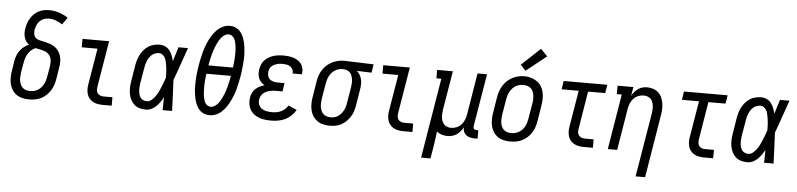

<svg xmlns="http://www.w3.org/2000/svg" viewBox="-52 -1082 6604 1590"><g transform="rotate(5 3250.0 -287.0)"><path d="M204 8Q175 8 147.5 2Q120 -4 98 -19.5Q76 -35 61.5 -58Q47 -81 41 -107.5Q35 -134 35.5 -162.5Q36 -191 41 -219L54 -301Q58 -323 66 -344.5Q74 -366 88.5 -385.5Q103 -405 122 -419.5Q141 -434 163 -444Q148 -454 138 -468.5Q128 -483 123 -501Q118 -519 117.5 -538Q117 -557 121 -576Q124 -597 131.5 -618.5Q139 -640 151 -660Q163 -680 180 -696.5Q197 -713 217.5 -723.5Q238 -734 260 -738.5Q282 -743 305 -743Q348 -743 388 -729.5Q428 -716 463 -694L421 -635Q396 -651 368 -662Q340 -673 309 -673Q288 -673 268 -666Q248 -659 233 -644Q218 -629 210 -609.5Q202 -590 198 -570Q196 -553 198 -537Q200 -521 209.5 -509Q219 -497 234.5 -491.5Q250 -486 266 -483Q282 -480 297.5 -476Q313 -472 328 -467.5Q343 -463 357 -456Q371 -449 383 -439Q395 -429 404 -416.5Q413 -404 419.5 -390Q426 -376 429 -360Q432 -344 432.5 -328Q433 -312 431 -295Q429 -278 426 -262L413 -181Q409 -156 401 -131.5Q393 -107 379 -84.5Q365 -62 345.5 -43.5Q326 -25 302.5 -13Q279 -1 253.5 3.5Q228 8 204 8ZM204 -62Q220 -62 236.5 -65.5Q253 -69 268 -78Q283 -87 295 -100Q307 -113 315.5 -128.5Q324 -144 328.5 -160Q333 -176 336 -192L350 -273Q353 -293 353.5 -313.5Q354 -334 347.5 -351.5Q341 -369 327.5 -382.5Q314 -396 296 -402Q278 -408 258.5 -412Q239 -416 220 -420Q201 -413 184.5 -398.5Q168 -384 157.5 -366Q147 -348 140.5 -328.5Q134 -309 131 -289L117 -208Q115 -191 114 -173.5Q113 -156 115.5 -140Q118 -124 124.5 -109Q131 -94 142.5 -83Q154 -72 170.5 -67Q187 -62 204 -62Z M815 0Q794 0 773 -3.5Q752 -7 734 -16.5Q716 -26 703 -41.5Q690 -57 684 -76.5Q678 -96 677.5 -117.5Q677 -139 681 -160L731 -460H600V-530H821L758 -149Q755 -134 756 -119Q757 -104 765 -92.5Q773 -81 786.5 -75.5Q800 -70 815 -70H889V0Z M1175 8Q1148 8 1122 1Q1096 -6 1077 -23Q1058 -40 1046.5 -63Q1035 -86 1030.5 -111.5Q1026 -137 1027 -164.5Q1028 -192 1033 -219L1054 -349Q1058 -373 1065 -396Q1072 -419 1083.5 -440.5Q1095 -462 1112 -481.5Q1129 -501 1150 -514Q1171 -527 1195 -532.5Q1219 -538 1243 -538Q1267 -538 1289 -527Q1311 -516 1325 -497.5Q1339 -479 1347.5 -457Q1356 -435 1361 -411Q1370 -441 1379.5 -470.5Q1389 -500 1398 -530H1477Q1452 -462 1429 -393.5Q1406 -325 1380 -257Q1384 -193 1386 -128.5Q1388 -64 1391 0H1312Q1313 -27 1313.5 -53.5Q1314 -80 1314 -107Q1303 -86 1289 -66Q1275 -46 1258 -29.5Q1241 -13 1219 -2.5Q1197 8 1175 8ZM1175 -62Q1196 -62 1214 -77Q1232 -92 1245 -110.5Q1258 -129 1267.5 -148.5Q1277 -168 1285.5 -188.5Q1294 -209 1301.5 -229Q1309 -249 1316 -270Q1316 -285 1315.5 -299.5Q1315 -314 1314 -328.5Q1313 -343 1311 -357.5Q1309 -372 1306.5 -386Q1304 -400 1300 -414Q1296 -428 1288.5 -439.5Q1281 -451 1269 -459.5Q1257 -468 1243 -468Q1227 -468 1212 -463Q1197 -458 1184.5 -448Q1172 -438 1163 -424.5Q1154 -411 1147.5 -396.5Q1141 -382 1137 -367.5Q1133 -353 1131 -338L1109 -208Q1107 -192 1105.5 -176Q1104 -160 1105 -144.5Q1106 -129 1110 -114Q1114 -99 1122.5 -87Q1131 -75 1145 -68.5Q1159 -62 1175 -62Z M1703 8Q1683 8 1664 2Q1645 -4 1630 -16Q1615 -28 1604.5 -44Q1594 -60 1587 -78Q1580 -96 1575.5 -115Q1571 -134 1568 -153.5Q1565 -173 1564 -193Q1563 -213 1563 -233.5Q1563 -254 1564 -274.5Q1565 -295 1567 -315.5Q1569 -336 1572 -356.5Q1575 -377 1578 -397Q1583 -424 1588.5 -451Q1594 -478 1601 -504.5Q1608 -531 1617.5 -557Q1627 -583 1639.5 -608.5Q1652 -634 1668 -657.5Q1684 -681 1705 -701Q1726 -721 1752.5 -732.5Q1779 -744 1806 -744Q1831 -744 1852.5 -735Q1874 -726 1890 -709.5Q1906 -693 1915.5 -672Q1925 -651 1931.5 -628Q1938 -605 1941 -581.5Q1944 -558 1945.5 -534Q1947 -510 1946 -485Q1945 -460 1943 -435.5Q1941 -411 1938 -386.5Q1935 -362 1931 -337Q1926 -311 1920.5 -284Q1915 -257 1908 -230.5Q1901 -204 1891.5 -178.5Q1882 -153 1869.5 -127.5Q1857 -102 1841 -78Q1825 -54 1804 -34Q1783 -14 1756.5 -3Q1730 8 1703 8ZM1658 -402H1862Q1864 -418 1865.5 -433.5Q1867 -449 1868.5 -464.5Q1870 -480 1870.5 -495.5Q1871 -511 1871 -526.5Q1871 -542 1870 -557.5Q1869 -573 1866.5 -587.5Q1864 -602 1860.5 -616.5Q1857 -631 1849.5 -643.5Q1842 -656 1829.5 -664.5Q1817 -673 1802 -673Q1786 -673 1771.5 -664Q1757 -655 1746 -642.5Q1735 -630 1726.5 -615.5Q1718 -601 1711 -586.5Q1704 -572 1698 -556.5Q1692 -541 1687 -526Q1682 -511 1678 -495.5Q1674 -480 1670.5 -464.5Q1667 -449 1663.5 -433.5Q1660 -418 1658 -402ZM1706 -62Q1722 -62 1737 -71Q1752 -80 1763 -92.5Q1774 -105 1782.5 -119.5Q1791 -134 1798 -148.5Q1805 -163 1811 -178Q1817 -193 1822 -208.5Q1827 -224 1831 -239.5Q1835 -255 1838.5 -270.5Q1842 -286 1845.5 -301.5Q1849 -317 1851 -332H1647Q1645 -317 1643.5 -301.5Q1642 -286 1640.5 -270.5Q1639 -255 1638.5 -239.5Q1638 -224 1638.5 -208.5Q1639 -193 1639.5 -178Q1640 -163 1642.5 -148Q1645 -133 1648.5 -118.5Q1652 -104 1659 -91.5Q1666 -79 1678.5 -70.5Q1691 -62 1706 -62Z M2215 8Q2189 8 2163 5Q2137 2 2113.5 -7Q2090 -16 2070.5 -31Q2051 -46 2039 -67.5Q2027 -89 2023.5 -114.5Q2020 -140 2024 -166Q2027 -186 2036 -205.5Q2045 -225 2060.5 -239.5Q2076 -254 2095.5 -263.5Q2115 -273 2135 -279Q2119 -288 2106 -301.5Q2093 -315 2086 -332Q2079 -349 2078 -369Q2077 -389 2080 -408Q2083 -428 2091.5 -448Q2100 -468 2115 -483.5Q2130 -499 2149 -510Q2168 -521 2188 -527Q2208 -533 2228.5 -535.5Q2249 -538 2269 -538Q2290 -538 2311.5 -535.5Q2333 -533 2352.5 -527Q2372 -521 2389.5 -510Q2407 -499 2418.5 -483Q2430 -467 2435 -446.5Q2440 -426 2436 -404Q2436 -402 2435.5 -400Q2435 -398 2435 -396H2357Q2357 -397 2357 -398Q2357 -399 2358 -400Q2360 -417 2352.5 -431.5Q2345 -446 2331.5 -454.5Q2318 -463 2301.5 -465.5Q2285 -468 2269 -468Q2257 -468 2245 -467Q2233 -466 2221.5 -462.5Q2210 -459 2199 -453.5Q2188 -448 2178.5 -439.5Q2169 -431 2164 -419.5Q2159 -408 2157 -396Q2154 -378 2158.5 -360Q2163 -342 2176.5 -330.5Q2190 -319 2208 -315Q2226 -311 2245 -311H2299L2288 -241H2234Q2220 -241 2206 -239.5Q2192 -238 2178.5 -234.5Q2165 -231 2151.5 -224.5Q2138 -218 2127 -208Q2116 -198 2109.5 -184.5Q2103 -171 2101 -158Q2097 -135 2105.5 -114.5Q2114 -94 2131 -82Q2148 -70 2170.5 -66Q2193 -62 2215 -62Q2234 -62 2253 -65Q2272 -68 2290 -76.5Q2308 -85 2323 -98.5Q2338 -112 2348 -129L2418 -98Q2403 -71 2380 -49.5Q2357 -28 2329.5 -15Q2302 -2 2273 3Q2244 8 2215 8Z M2701 8Q2673 8 2646 1.5Q2619 -5 2597.5 -20.5Q2576 -36 2561.5 -58.5Q2547 -81 2541 -107.5Q2535 -134 2535.5 -162.5Q2536 -191 2541 -219L2562 -349Q2566 -374 2574 -397.5Q2582 -421 2596 -443Q2610 -465 2629.5 -483.5Q2649 -502 2672 -513.5Q2695 -525 2719.5 -531.5Q2744 -538 2768 -538Q2772 -538 2775.5 -538Q2779 -538 2783 -538L3020 -530L3009 -460L2886 -464Q2902 -451 2912 -433.5Q2922 -416 2926.5 -396Q2931 -376 2930.5 -354Q2930 -332 2926 -311L2905 -181Q2901 -156 2893.5 -132Q2886 -108 2872.5 -86Q2859 -64 2840 -45Q2821 -26 2798.5 -13.5Q2776 -1 2751 3.5Q2726 8 2701 8ZM2703 -62Q2719 -62 2735 -66Q2751 -70 2765 -79.5Q2779 -89 2790 -102Q2801 -115 2809 -130Q2817 -145 2821.5 -160.5Q2826 -176 2828 -192L2850 -322Q2852 -338 2853.5 -354Q2855 -370 2853 -385.5Q2851 -401 2846.5 -416Q2842 -431 2832.5 -442.5Q2823 -454 2809 -460.5Q2795 -467 2779 -468H2771Q2769 -468 2767 -468Q2765 -468 2763 -468Q2740 -468 2717 -457Q2694 -446 2677 -427Q2660 -408 2651.5 -384.5Q2643 -361 2639 -338L2617 -208Q2615 -191 2614 -173.5Q2613 -156 2615.5 -140Q2618 -124 2624.5 -109Q2631 -94 2642.5 -83Q2654 -72 2670 -67Q2686 -62 2703 -62Z M3315 0Q3294 0 3273 -3.5Q3252 -7 3234 -16.5Q3216 -26 3203 -41.5Q3190 -57 3184 -76.5Q3178 -96 3177.5 -117.5Q3177 -139 3181 -160L3231 -460H3100V-530H3321L3258 -149Q3255 -134 3256 -119Q3257 -104 3265 -92.5Q3273 -81 3286.5 -75.5Q3300 -70 3315 -70H3389V0Z M3479 205 3589 -460H3548V-530H3679L3625 -208Q3623 -191 3621.5 -174Q3620 -157 3622 -141Q3624 -125 3630 -110Q3636 -95 3646.5 -84Q3657 -73 3672.5 -67.5Q3688 -62 3704 -62Q3727 -62 3749.5 -71Q3772 -80 3788.5 -98Q3805 -116 3814 -138Q3823 -160 3827 -183L3884 -530H3963L3890 -93Q3889 -87 3890 -81Q3891 -75 3894.5 -70.5Q3898 -66 3904 -64Q3910 -62 3916 -62H3931V8H3904Q3886 8 3867.5 3.5Q3849 -1 3835.5 -12Q3822 -23 3815 -40Q3808 -57 3810 -76Q3800 -58 3786.5 -41.5Q3773 -25 3756 -13.5Q3739 -2 3719 3Q3699 8 3680 8Q3655 8 3632 0.5Q3609 -7 3591 -22Q3588 9 3583.5 40Q3579 71 3574 102L3557 205Z M4202 8Q4174 8 4146.5 1.5Q4119 -5 4097.5 -20Q4076 -35 4061.5 -58Q4047 -81 4041 -107.5Q4035 -134 4035.5 -162.5Q4036 -191 4041 -219L4062 -349Q4066 -374 4074.5 -398.5Q4083 -423 4097 -445.5Q4111 -468 4130.5 -486.5Q4150 -505 4174 -517Q4198 -529 4223 -535Q4248 -541 4273 -541Q4302 -541 4328.5 -533Q4355 -525 4377 -510Q4399 -495 4413.5 -472Q4428 -449 4434 -422.5Q4440 -396 4439.5 -367.5Q4439 -339 4434 -311L4413 -181Q4409 -156 4401 -131.5Q4393 -107 4379 -84.5Q4365 -62 4345 -43.5Q4325 -25 4301.5 -13Q4278 -1 4252.5 3.5Q4227 8 4202 8ZM4204 -62Q4220 -62 4236.5 -66Q4253 -70 4268 -78.5Q4283 -87 4295 -100Q4307 -113 4315.5 -128.5Q4324 -144 4328.5 -160Q4333 -176 4336 -192L4358 -322Q4361 -339 4361.5 -356.5Q4362 -374 4359.5 -390.5Q4357 -407 4350.5 -422.5Q4344 -438 4331.5 -448.5Q4319 -459 4303 -463.5Q4287 -468 4269 -468Q4253 -468 4236.5 -464Q4220 -460 4205.5 -451Q4191 -442 4179.5 -429Q4168 -416 4159.5 -401Q4151 -386 4146.5 -370Q4142 -354 4139 -338L4117 -208Q4115 -191 4114 -173.5Q4113 -156 4115.5 -139.5Q4118 -123 4124.5 -108Q4131 -93 4143 -82.5Q4155 -72 4171 -67Q4187 -62 4204 -62ZM4278 -587 4234 -633 4390 -779 4446 -721Z M4815 0Q4794 0 4773 -3.5Q4752 -7 4734 -16.5Q4716 -26 4703 -41.5Q4690 -57 4684 -76.5Q4678 -96 4677.5 -117.5Q4677 -139 4681 -160L4731 -460H4589L4600 -530H4963L4951 -460H4809L4758 -149Q4755 -134 4756 -119Q4757 -104 4765 -92.5Q4773 -81 4786.5 -75.5Q4800 -70 4815 -70H4889V0Z M5262 205 5350 -322Q5352 -339 5353.5 -356Q5355 -373 5353 -389Q5351 -405 5345.5 -420Q5340 -435 5329 -446Q5318 -457 5303 -462.5Q5288 -468 5271 -468Q5248 -468 5225.5 -459Q5203 -450 5186.5 -432Q5170 -414 5161 -392Q5152 -370 5148 -347L5091 0H5013L5089 -460H5048V-530H5179L5167 -456Q5176 -474 5189.5 -489.5Q5203 -505 5220 -517Q5237 -529 5256.5 -533.5Q5276 -538 5295 -538Q5321 -538 5345.5 -529.5Q5370 -521 5388 -504Q5406 -487 5416 -464Q5426 -441 5430 -415.5Q5434 -390 5432.5 -363.5Q5431 -337 5426 -311L5341 205Z M5815 0Q5794 0 5773 -3.5Q5752 -7 5734 -16.5Q5716 -26 5703 -41.5Q5690 -57 5684 -76.5Q5678 -96 5677.5 -117.5Q5677 -139 5681 -160L5731 -460H5589L5600 -530H5963L5951 -460H5809L5758 -149Q5755 -134 5756 -119Q5757 -104 5765 -92.5Q5773 -81 5786.5 -75.5Q5800 -70 5815 -70H5889V0Z M6175 8Q6148 8 6122 1Q6096 -6 6077 -23Q6058 -40 6046.5 -63Q6035 -86 6030.5 -111.5Q6026 -137 6027 -164.5Q6028 -192 6033 -219L6054 -349Q6058 -373 6065 -396Q6072 -419 6083.5 -440.5Q6095 -462 6112 -481.5Q6129 -501 6150 -514Q6171 -527 6195 -532.5Q6219 -538 6243 -538Q6267 -538 6289 -527Q6311 -516 6325 -497.5Q6339 -479 6347.5 -457Q6356 -435 6361 -411Q6370 -441 6379.5 -470.5Q6389 -500 6398 -530H6477Q6452 -462 6429 -393.5Q6406 -325 6380 -257Q6384 -193 6386 -128.5Q6388 -64 6391 0H6312Q6313 -27 6313.5 -53.5Q6314 -80 6314 -107Q6303 -86 6289 -66Q6275 -46 6258 -29.5Q6241 -13 6219 -2.5Q6197 8 6175 8ZM6175 -62Q6196 -62 6214 -77Q6232 -92 6245 -110.5Q6258 -129 6267.5 -148.5Q6277 -168 6285.5 -188.5Q6294 -209 6301.5 -229Q6309 -249 6316 -270Q6316 -285 6315.5 -299.5Q6315 -314 6314 -328.5Q6313 -343 6311 -357.5Q6309 -372 6306.5 -386Q6304 -400 6300 -414Q6296 -428 6288.5 -439.5Q6281 -451 6269 -459.5Q6257 -468 6243 -468Q6227 -468 6212 -463Q6197 -458 6184.5 -448Q6172 -438 6163 -424.5Q6154 -411 6147.5 -396.5Q6141 -382 6137 -367.5Q6133 -353 6131 -338L6109 -208Q6107 -192 6105.5 -176Q6104 -160 6105 -144.5Q6106 -129 6110 -114Q6114 -99 6122.5 -87Q6131 -75 6145 -68.5Q6159 -62 6175 -62Z"/></g></svg>

Font: Iosevka Slab
Style: Italic
Weight: 400
Italic angle: -9°
Monospace: yes
Designer: Belleve Invis
Foundry: Belleve Invis
Version: Version 11.1.0; ttfautohint (v1.8.3)